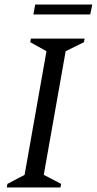

<svg xmlns="http://www.w3.org/2000/svg" viewBox="-20 -831 429 851"><path d="M10 0 13 -16 89 -56 186 -604 114 -644 117 -660H355L352 -644L271 -604L174 -56L251 -16L248 0ZM128 -767 136 -811H389L380 -767Z"/></svg>

Font: Spectral SC
Style: Italic
Weight: 400
Italic angle: -10°
Designer: Jean-Baptiste Levee
Foundry: Production Type
Version: Version 2.001